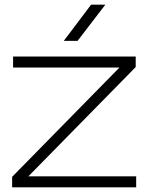

<svg xmlns="http://www.w3.org/2000/svg" viewBox="-20 -802 636 822"><path d="M32 0V-45L523 -545L539 -513H36V-560H561V-515L70 -15L54 -47H563V0ZM370 -782H431L312 -627H253Z"/></svg>

Font: Unbounded ExtraLight
Style: Regular
Weight: 250
Designer: Luke Prowse, Jean-Baptiste Morizot, Fátima Lázaro, Florian Runge
Foundry: NaN
Version: Version 1.701;gftools[0.9.28.dev5+ged2979d]